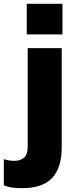

<svg xmlns="http://www.w3.org/2000/svg" viewBox="-91 -760 399 1005"><path d="M23 225Q-1 225 -25 222Q-49 219 -71 210V73Q-56 78 -42.5 80Q-29 82 -14 82Q15 82 34.5 65.5Q54 49 54 6V-508H232V12Q232 117 182.5 171Q133 225 23 225ZM49 -580V-740H236V-580Z"/></svg>

Font: Mulish ExtraLight Black
Style: Regular
Weight: 900
Version: Version 3.603